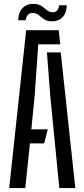

<svg xmlns="http://www.w3.org/2000/svg" viewBox="-20 -953 428 973"><path d="M26.6 0 112.7 -800H277.7L285.1 -728.5H173.9L155.7 -468L138.8 -297.7H222.3L203.7 -226.2H131.6L108.1 0ZM280.6 0 234.5 -469.3 217.8 -687.4H287.8L361.7 0ZM279.5 -926.4H318.2Q317.3 -884.6 295.1 -864Q272.9 -843.4 237.3 -845.1Q216.6 -846.4 203.5 -855.4Q190.4 -864.4 179.5 -874.1Q168.6 -883.7 153.5 -886.7Q137.2 -890.1 125.1 -881.1Q113 -872.1 110.1 -850.4H71.4Q75.4 -896.6 98.9 -916.5Q122.4 -936.4 159.4 -933Q173.8 -931.7 184.4 -926Q195 -920.2 203.5 -912.9Q212.1 -905.5 220.8 -899.4Q229.5 -893.3 240.5 -891.5Q258.8 -888.5 268.9 -899.6Q279 -910.8 279.5 -926.4Z"/></svg>

Font: Big Shoulders Stencil Text Thin
Style: Regular
Weight: 100
Designer: Patric King
Foundry: XO Type Co
Version: Version 2.001